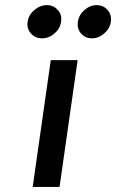

<svg xmlns="http://www.w3.org/2000/svg" viewBox="-20 -737 473 757"><path d="M165 -716.8Q190.9 -716.8 208 -697.5Q225.1 -678.2 220.9 -651.1Q216.8 -624 194.8 -605Q172.9 -585.9 146 -585.9Q119.1 -585.9 102.1 -605Q85 -624 88.9 -651.1Q92.8 -678.2 115.5 -697.5Q138.2 -716.8 165 -716.8ZM342.8 -585.9Q315.9 -585.9 299.6 -605Q283.2 -624 287.1 -651.1Q291 -678.2 313 -697.5Q335 -716.8 360.8 -716.8Q387.7 -716.8 404.3 -697.5Q420.9 -678.2 417 -651.1Q413.1 -624 390.9 -605Q368.7 -585.9 342.8 -585.9ZM180.2 -500H286.1L214.8 0H108.9Z"/></svg>

Font: Oakes Grotesk
Style: Medium Italic
Weight: 500
Designer: Samuel Oakes
Foundry: Samuel Oakes
Version: Version 1.0 | wf-rip DC20170320